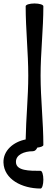

<svg xmlns="http://www.w3.org/2000/svg" viewBox="-68 -836 310 1107"><path d="M80 -800C80 -667 95 -533 95 -400C95 -277 82 -155 80 -32C9 -18 -50 32 -48 101C-45 198 59 251 166 251C175 251 182 228 182 200C182 172 175 149 166 149C101 149 25 149 24 99C22 56 72 36 121 36C133 36 142 27 147 15C167 13 182 7 182 0C182 -133 166 -267 166 -400C166 -533 182 -667 182 -800C182 -809 159 -816 131 -816C103 -816 80 -809 80 -800Z"/></svg>

Font: Nupuram Medium
Style: Regular
Weight: 500
Designer: Santhosh Thottingal (santhosh.thottingal@gmail.com)
Foundry: SMC
Version: Version 1.000